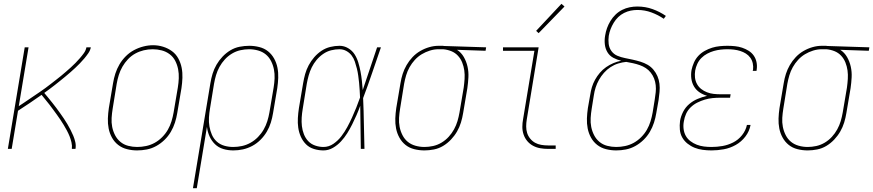

<svg xmlns="http://www.w3.org/2000/svg" viewBox="-20 -777 4557 1002"><path d="M21 0 109 -530H129L78 -223Q92 -232 106 -241.5Q120 -251 134 -260.5Q148 -270 162 -279.5Q176 -289 190 -298.5Q204 -308 217.5 -318Q231 -328 244.5 -338.5Q258 -349 271.5 -359.5Q285 -370 298 -380.5Q311 -391 324 -402.5Q337 -414 349.5 -425Q362 -436 374 -448.5Q386 -461 397 -473.5Q408 -486 418 -500Q428 -514 431 -530H454Q451 -514 441 -499.5Q431 -485 420 -472Q409 -459 397 -446.5Q385 -434 372.5 -422.5Q360 -411 347 -399.5Q334 -388 320.5 -377Q307 -366 293.5 -355Q280 -344 266.5 -333.5Q253 -323 239 -312.5Q225 -302 211 -292Q222 -279 232.5 -266Q243 -253 253.5 -240Q264 -227 274 -213.5Q284 -200 294 -186Q304 -172 313.5 -158Q323 -144 331.5 -129.5Q340 -115 348 -99.5Q356 -84 362.5 -68.5Q369 -53 373 -35.5Q377 -18 374 0H355Q357 -17 353 -34Q349 -51 343 -66Q337 -81 329 -96Q321 -111 312.5 -125Q304 -139 295 -152.5Q286 -166 276.5 -179Q267 -192 257.5 -205Q248 -218 238 -231Q228 -244 217.5 -256.5Q207 -269 197 -282Q166 -260 135.5 -239.5Q105 -219 74 -199L41 0Z M695 8Q669 8 643 1.5Q617 -5 597 -20.5Q577 -36 564.5 -58.5Q552 -81 547 -106.5Q542 -132 543 -159Q544 -186 548 -213L570 -343Q574 -368 582 -393Q590 -418 603.5 -441Q617 -464 636.5 -483.5Q656 -503 679.5 -515.5Q703 -528 728.5 -534.5Q754 -541 779 -541Q806 -541 831.5 -533Q857 -525 877.5 -510Q898 -495 910.5 -472Q923 -449 928 -423.5Q933 -398 932 -371Q931 -344 927 -317L905 -187Q901 -162 893 -137Q885 -112 871.5 -89Q858 -66 838.5 -47Q819 -28 795.5 -15Q772 -2 746.5 3Q721 8 695 8ZM696 -10Q719 -10 742.5 -15Q766 -20 787 -31.5Q808 -43 826 -61Q844 -79 856 -100Q868 -121 875 -144Q882 -167 886 -190L908 -320Q912 -344 913 -368.5Q914 -393 909.5 -416Q905 -439 894.5 -459.5Q884 -480 865.5 -494Q847 -508 824 -514Q801 -520 777 -520Q753 -520 730 -514.5Q707 -509 686 -497.5Q665 -486 648 -468Q631 -450 619 -429Q607 -408 600 -385.5Q593 -363 589 -340L568 -210Q564 -186 562.5 -161.5Q561 -137 565.5 -114.5Q570 -92 580.5 -71.5Q591 -51 608.5 -36.5Q626 -22 649 -16Q672 -10 696 -10Z M987 205 1078 -343Q1082 -368 1089.5 -392.5Q1097 -417 1110 -439.5Q1123 -462 1141.5 -481.5Q1160 -501 1182.5 -514.5Q1205 -528 1230.5 -533Q1256 -538 1281 -538Q1307 -538 1333 -531.5Q1359 -525 1378.5 -509.5Q1398 -494 1410.5 -471.5Q1423 -449 1428 -423.5Q1433 -398 1432 -371Q1431 -344 1427 -317L1405 -187Q1401 -162 1393.5 -137.5Q1386 -113 1372.5 -90Q1359 -67 1339.5 -47.5Q1320 -28 1296.5 -15.5Q1273 -3 1248 2.5Q1223 8 1198 8Q1170 8 1145 0.5Q1120 -7 1102 -24.5Q1084 -42 1073.5 -65.5Q1063 -89 1060 -115L1007 205ZM1197 -10Q1220 -10 1243 -15Q1266 -20 1287.5 -32Q1309 -44 1326.5 -62Q1344 -80 1356 -101Q1368 -122 1375 -144.5Q1382 -167 1386 -190L1408 -320Q1412 -344 1413 -368Q1414 -392 1409.5 -415Q1405 -438 1394.5 -458.5Q1384 -479 1367 -493Q1350 -507 1327 -513.5Q1304 -520 1280 -520Q1258 -520 1235 -515Q1212 -510 1191 -497.5Q1170 -485 1153.5 -467Q1137 -449 1125.5 -428Q1114 -407 1107.5 -385Q1101 -363 1097 -340L1076 -211Q1072 -188 1070.5 -164Q1069 -140 1073 -117Q1077 -94 1086 -73.5Q1095 -53 1111.5 -38Q1128 -23 1150.5 -16.5Q1173 -10 1197 -10Z M1668 8Q1643 8 1618.5 0.5Q1594 -7 1577 -24Q1560 -41 1550 -63.5Q1540 -86 1536.5 -110.5Q1533 -135 1534.5 -161Q1536 -187 1540 -213L1562 -343Q1566 -367 1572.5 -390.5Q1579 -414 1591 -436.5Q1603 -459 1620 -478.5Q1637 -498 1658 -512Q1679 -526 1703.5 -532Q1728 -538 1752 -538Q1776 -538 1797 -525.5Q1818 -513 1830.5 -493.5Q1843 -474 1850 -450.5Q1857 -427 1861.5 -403.5Q1866 -380 1868.5 -356Q1871 -332 1873 -307Q1892 -363 1910.5 -418.5Q1929 -474 1948 -530H1968Q1945 -464 1922.5 -397.5Q1900 -331 1875 -265Q1878 -199 1879 -132.5Q1880 -66 1882 0H1863Q1862 -56 1861.5 -112.5Q1861 -169 1860 -225Q1851 -200 1840.5 -176Q1830 -152 1818 -128Q1806 -104 1792 -81.5Q1778 -59 1759.5 -39Q1741 -19 1717.5 -5.5Q1694 8 1668 8ZM1668 -10Q1696 -10 1720 -26.5Q1744 -43 1761.5 -66Q1779 -89 1792.5 -114Q1806 -139 1817.5 -164.5Q1829 -190 1839.5 -216Q1850 -242 1859 -268Q1858 -287 1857 -306.5Q1856 -326 1854 -345Q1852 -364 1849.5 -382.5Q1847 -401 1842.5 -419Q1838 -437 1832 -455Q1826 -473 1815 -487.5Q1804 -502 1787.5 -511Q1771 -520 1752 -520Q1730 -520 1708 -514.5Q1686 -509 1666.5 -495.5Q1647 -482 1632 -464Q1617 -446 1607 -425.5Q1597 -405 1591 -383.5Q1585 -362 1581 -340L1560 -210Q1556 -187 1554.5 -164Q1553 -141 1555.5 -119Q1558 -97 1566 -76.5Q1574 -56 1588.5 -40.5Q1603 -25 1624.5 -17.5Q1646 -10 1668 -10Z M2195 8Q2168 8 2142 1.5Q2116 -5 2096.5 -20.5Q2077 -36 2064.5 -58.5Q2052 -81 2047 -106.5Q2042 -132 2043 -159Q2044 -186 2048 -213L2070 -343Q2074 -368 2081.5 -391.5Q2089 -415 2102 -437.5Q2115 -460 2133 -479Q2151 -498 2173.5 -511Q2196 -524 2220.5 -531Q2245 -538 2269 -538Q2273 -538 2276 -538Q2279 -538 2283 -538Q2287 -538 2290.5 -538Q2294 -538 2298 -537L2517 -530L2514 -512L2365 -517Q2387 -503 2400.5 -479.5Q2414 -456 2420 -429Q2426 -402 2424.5 -373.5Q2423 -345 2419 -317L2397 -187Q2393 -162 2385.5 -137.5Q2378 -113 2365 -90.5Q2352 -68 2333.5 -48.5Q2315 -29 2292.5 -15.5Q2270 -2 2244.5 3Q2219 8 2195 8ZM2195 -10Q2217 -10 2240 -15Q2263 -20 2284 -32.5Q2305 -45 2321.5 -63Q2338 -81 2349.5 -102Q2361 -123 2367.5 -145Q2374 -167 2378 -190L2400 -320Q2403 -342 2404.5 -365Q2406 -388 2403 -409.5Q2400 -431 2392 -451Q2384 -471 2369.5 -486.5Q2355 -502 2335 -510Q2315 -518 2293 -520H2280Q2277 -520 2274 -520Q2271 -520 2268 -520Q2246 -520 2223.5 -513Q2201 -506 2181 -494Q2161 -482 2145 -464.5Q2129 -447 2117.5 -426.5Q2106 -406 2099.5 -384Q2093 -362 2089 -340L2068 -210Q2064 -186 2062.5 -162Q2061 -138 2065.5 -115Q2070 -92 2080.5 -71.5Q2091 -51 2108 -37Q2125 -23 2148 -16.5Q2171 -10 2195 -10Z M2840 0Q2819 0 2799 -3.5Q2779 -7 2761.5 -16.5Q2744 -26 2731.5 -41Q2719 -56 2712.5 -75Q2706 -94 2706 -114.5Q2706 -135 2710 -156L2769 -512H2605V-530H2791L2729 -153Q2726 -135 2726 -117Q2726 -99 2731 -83Q2736 -67 2747 -53.5Q2758 -40 2772.5 -32Q2787 -24 2804.5 -21Q2822 -18 2840 -18H2880V0ZM2791 -604 2778 -616 2910 -757 2926 -743Z M3196 8Q3169 8 3143 1.5Q3117 -5 3097 -20.5Q3077 -36 3064.5 -58.5Q3052 -81 3047 -106.5Q3042 -132 3043 -159Q3044 -186 3048 -213L3060 -281Q3063 -302 3069 -322Q3075 -342 3085.5 -361Q3096 -380 3110.5 -397Q3125 -414 3143 -426.5Q3161 -439 3181 -447.5Q3201 -456 3222 -460Q3200 -465 3180.5 -475.5Q3161 -486 3150 -504.5Q3139 -523 3136.5 -545.5Q3134 -568 3138 -591Q3141 -611 3148 -630.5Q3155 -650 3166 -668Q3177 -686 3192.5 -701Q3208 -716 3227 -725.5Q3246 -735 3266 -739Q3286 -743 3306 -743Q3348 -743 3385.5 -729.5Q3423 -716 3455 -694L3444 -679Q3415 -699 3380 -712Q3345 -725 3307 -725Q3289 -725 3271.5 -721.5Q3254 -718 3237 -709.5Q3220 -701 3206.5 -688Q3193 -675 3183 -658.5Q3173 -642 3166.5 -625Q3160 -608 3157 -590Q3154 -569 3156.5 -548Q3159 -527 3171 -510.5Q3183 -494 3202 -486Q3221 -478 3241.5 -474Q3262 -470 3282.5 -465.5Q3303 -461 3322.5 -455Q3342 -449 3359.5 -439Q3377 -429 3390 -413.5Q3403 -398 3411 -379.5Q3419 -361 3421.5 -340Q3424 -319 3422 -297.5Q3420 -276 3417 -255L3405 -187Q3401 -162 3393 -137Q3385 -112 3371.5 -89Q3358 -66 3338.5 -47Q3319 -28 3295.5 -15Q3272 -2 3246.5 3Q3221 8 3196 8ZM3196 -10Q3219 -10 3242.5 -15Q3266 -20 3287 -31.5Q3308 -43 3326 -61Q3344 -79 3356 -100Q3368 -121 3375 -144Q3382 -167 3386 -190L3397 -258Q3400 -277 3402 -295.5Q3404 -314 3402 -332.5Q3400 -351 3393.5 -367.5Q3387 -384 3376 -398Q3365 -412 3350.5 -421.5Q3336 -431 3319 -437Q3302 -443 3284 -447Q3266 -451 3248 -454Q3227 -452 3206 -445.5Q3185 -439 3166 -426.5Q3147 -414 3132 -397Q3117 -380 3106 -360.5Q3095 -341 3088.5 -320.5Q3082 -300 3079 -279L3068 -210Q3064 -186 3062.5 -161.5Q3061 -137 3065.5 -114.5Q3070 -92 3080.5 -71.5Q3091 -51 3108.5 -36.5Q3126 -22 3149 -16Q3172 -10 3196 -10Z M3693 8Q3670 8 3647.5 5Q3625 2 3605 -6Q3585 -14 3568 -27.5Q3551 -41 3540.5 -59.5Q3530 -78 3528 -100.5Q3526 -123 3529 -146Q3533 -170 3545 -193.5Q3557 -217 3577 -234Q3597 -251 3621 -261Q3645 -271 3670 -277Q3649 -283 3631 -295Q3613 -307 3602 -325.5Q3591 -344 3588 -366.5Q3585 -389 3589 -412Q3593 -431 3601.5 -450.5Q3610 -470 3624.5 -485.5Q3639 -501 3658 -511.5Q3677 -522 3696.5 -528Q3716 -534 3736.5 -536Q3757 -538 3776 -538Q3796 -538 3815.5 -536Q3835 -534 3853 -528Q3871 -522 3887 -512Q3903 -502 3913.5 -487Q3924 -472 3928 -453Q3932 -434 3929 -414Q3929 -412 3928.5 -410.5Q3928 -409 3928 -407H3908Q3909 -408 3909 -410Q3909 -412 3910 -413Q3912 -430 3908.5 -446.5Q3905 -463 3895.5 -476Q3886 -489 3872.5 -497.5Q3859 -506 3843 -511Q3827 -516 3810.5 -518Q3794 -520 3776 -520Q3759 -520 3741 -518Q3723 -516 3705.5 -511Q3688 -506 3671 -497Q3654 -488 3640.5 -474.5Q3627 -461 3619 -443.5Q3611 -426 3608 -409Q3605 -390 3607 -372Q3609 -354 3617.5 -338.5Q3626 -323 3639.5 -312.5Q3653 -302 3669.5 -295.5Q3686 -289 3704 -287Q3722 -285 3741 -285H3793L3790 -267H3738Q3718 -267 3698 -265Q3678 -263 3658 -257Q3638 -251 3619 -241.5Q3600 -232 3584.5 -217Q3569 -202 3560.5 -183Q3552 -164 3549 -144Q3545 -124 3547.5 -104Q3550 -84 3559 -68Q3568 -52 3583 -40.5Q3598 -29 3616 -22Q3634 -15 3653.5 -12.5Q3673 -10 3693 -10Q3722 -10 3750.5 -15Q3779 -20 3806 -33.5Q3833 -47 3852.5 -71.5Q3872 -96 3878 -125H3897Q3891 -92 3870 -64.5Q3849 -37 3819.5 -20.5Q3790 -4 3757.5 2Q3725 8 3693 8Z M4195 8Q4168 8 4142 1.5Q4116 -5 4096.5 -20.5Q4077 -36 4064.5 -58.5Q4052 -81 4047 -106.5Q4042 -132 4043 -159Q4044 -186 4048 -213L4070 -343Q4074 -368 4081.5 -391.5Q4089 -415 4102 -437.5Q4115 -460 4133 -479Q4151 -498 4173.5 -511Q4196 -524 4220.5 -531Q4245 -538 4269 -538Q4273 -538 4276 -538Q4279 -538 4283 -538Q4287 -538 4290.5 -538Q4294 -538 4298 -537L4517 -530L4514 -512L4365 -517Q4387 -503 4400.5 -479.5Q4414 -456 4420 -429Q4426 -402 4424.5 -373.5Q4423 -345 4419 -317L4397 -187Q4393 -162 4385.5 -137.5Q4378 -113 4365 -90.5Q4352 -68 4333.5 -48.5Q4315 -29 4292.5 -15.5Q4270 -2 4244.5 3Q4219 8 4195 8ZM4195 -10Q4217 -10 4240 -15Q4263 -20 4284 -32.5Q4305 -45 4321.5 -63Q4338 -81 4349.5 -102Q4361 -123 4367.5 -145Q4374 -167 4378 -190L4400 -320Q4403 -342 4404.5 -365Q4406 -388 4403 -409.5Q4400 -431 4392 -451Q4384 -471 4369.5 -486.5Q4355 -502 4335 -510Q4315 -518 4293 -520H4280Q4277 -520 4274 -520Q4271 -520 4268 -520Q4246 -520 4223.5 -513Q4201 -506 4181 -494Q4161 -482 4145 -464.5Q4129 -447 4117.5 -426.5Q4106 -406 4099.5 -384Q4093 -362 4089 -340L4068 -210Q4064 -186 4062.5 -162Q4061 -138 4065.5 -115Q4070 -92 4080.5 -71.5Q4091 -51 4108 -37Q4125 -23 4148 -16.5Q4171 -10 4195 -10Z"/></svg>

Font: Iosevka Curly Slab ThObl
Style: Regular
Weight: 100
Italic angle: -9°
Monospace: yes
Designer: Belleve Invis
Foundry: Belleve Invis
Version: Version 11.0.0; ttfautohint (v1.8.3)